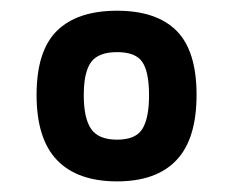

<svg xmlns="http://www.w3.org/2000/svg" viewBox="-20 -679 435 358"><path d="M198.3 -340.8Q124.4 -340.8 86.3 -380.5Q48.2 -420.1 48.2 -502Q48.2 -584.3 86.3 -621.7Q124.4 -659 198.3 -659Q271.6 -659 309.1 -621.7Q346.5 -584.3 346.5 -502Q346.5 -420.1 309.1 -380.5Q271.6 -340.8 198.3 -340.8ZM198.3 -418.6Q233.2 -418.6 245.5 -438.7Q257.9 -458.8 257.9 -501.4Q257.9 -544.6 245.5 -563.2Q233.2 -581.8 198.3 -581.8Q163.5 -581.8 149.8 -563.2Q136.2 -544.6 136.2 -501.4Q136.2 -458.8 149.8 -438.7Q163.5 -418.6 198.3 -418.6Z"/></svg>

Font: Titillium Web SemiBold
Style: Regular
Weight: 600
Designer: Mohamed Gaber, Accademia di Belle Arti di Urbino
Foundry: Kief Type Foundry, Accademia di Belle Arti di Urbino
Version: Version 3.000; ttfautohint (v1.8.4)